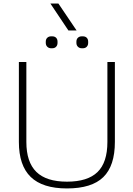

<svg xmlns="http://www.w3.org/2000/svg" viewBox="-20 -1048 748 1078"><path d="M86 -251V-700H128V-251Q128 -138 184 -83Q240 -28 356 -28Q472 -28 527.5 -82Q583 -136 583 -251V-700H625V-251Q625 -117 560 -53.5Q495 10 356 10Q219 10 152.5 -54.5Q86 -119 86 -251ZM237 -807V-814Q237 -828 245.5 -836Q254 -844 267 -844H273Q287 -844 295 -836Q303 -828 303 -814V-807Q303 -794 295 -785.5Q287 -777 273 -777H267Q254 -777 245.5 -785.5Q237 -794 237 -807ZM409 -807V-814Q409 -828 417.5 -836Q426 -844 439 -844H445Q459 -844 467 -836Q475 -828 475 -814V-807Q475 -794 467 -785.5Q459 -777 445 -777H439Q426 -777 417.5 -785.5Q409 -794 409 -807ZM263 -1028H308L410 -877H364Z"/></svg>

Font: Krub ExtraLight
Style: Regular
Weight: 275
Designer: Ekaluck Peanpanawate
Foundry: Cadson Demak Co.,Ltd.
Version: Version 1.000; ttfautohint (v1.6)